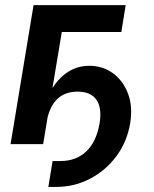

<svg xmlns="http://www.w3.org/2000/svg" viewBox="-20 -566 605 754"><path d="M169.9 168 186.5 66.4H217.3Q279.3 66.4 319.1 28.3Q358.9 -9.8 371.1 -82Q380.9 -142.6 358.6 -174.3Q336.4 -206.1 284.7 -206.1Q192.9 -206.1 167 -106L149.4 0H21.5L111.8 -545.9H473.6L456.5 -440.4H222.7L186 -220.2Q211.4 -260.7 248 -284.2Q284.7 -307.6 331.1 -307.6Q382.8 -307.6 422.9 -278.8Q462.9 -250 482.4 -199.2Q502 -148.4 491.2 -82Q479 -9.3 437.3 47.1Q395.5 103.5 334 135.7Q272.5 168 200.7 168Z"/></svg>

Font: Inter Semi Bold
Style: Italic
Weight: 600
Italic angle: -9.39999°
Designer: Rasmus Andersson
Foundry: rsms
Version: Version 4.000;git-3c8e0fc